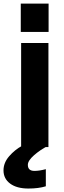

<svg xmlns="http://www.w3.org/2000/svg" viewBox="-51 -831 361 1085"><path d="M66.4 -650.4V-810.5H223.6V-650.4ZM68.4 0V-587.9H222.7V0ZM-31.2 131.8Q-31.2 88.9 0.5 52.2Q32.2 15.6 73.2 -6.8H219.7Q174.8 16.6 140.6 46.9Q106.4 77.1 106.4 100.6Q106.4 134.8 143.6 134.8Q170.9 134.8 208 125V221.7Q167 234.4 109.4 234.4Q43.9 234.4 6.3 206.5Q-31.2 178.7 -31.2 131.8Z"/></svg>

Font: Gothic A1 Black
Style: Regular
Weight: 900
Version: Version 2.50